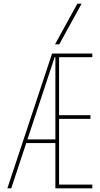

<svg xmlns="http://www.w3.org/2000/svg" viewBox="-20 -1020 540 1040"><path d="M20 0 262 -730H480V-710H300V-396H470V-376H300V-20H480V0H280V-710H276L41 0ZM115 -245V-265H290V-245ZM301 -780H278L399 -1000H422Z"/></svg>

Font: M PLUS Code Latin Thin
Style: Regular
Weight: 250
Designer: Coji Morishita
Foundry: UNDERFOREST DESIGN
Version: Version 1.002; ttfautohint (v1.8.3)